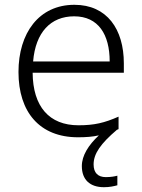

<svg xmlns="http://www.w3.org/2000/svg" viewBox="-20 -562 592 800"><path d="M370 123C370 78 400 36 467 -21C470 -22 472 -23 474 -24V-76C415 -50 373 -40 307 -40C185 -40 117 -118 116 -259H496V-298C496 -440 426 -542 290 -542C142 -542 57 -424 57 -262C57 -95 145 10 305 10C337 10 366 8 392 2C349 42 321 86 321 130C321 187 355 218 413 218C437 218 454 214 469 210V170C458 173 442 176 421 176C388 176 370 158 370 123ZM289 -494C390 -494 437 -418 437 -306H118C128 -427 191 -494 289 -494Z"/></svg>

Font: Noto Sans Telugu Light
Style: Regular
Weight: 300
Designer: Jelle Bosma - Monotype Design Team
Foundry: Monotype Imaging Inc.
Version: Version 2.005